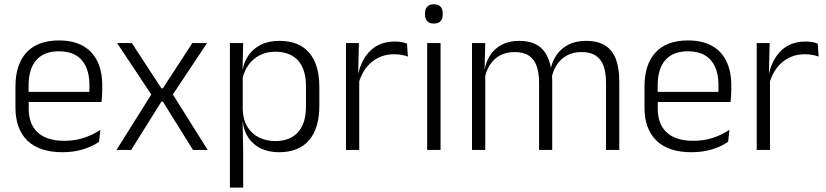

<svg xmlns="http://www.w3.org/2000/svg" viewBox="-20 -684 3770 876"><path d="M265 10.5Q159.5 10.5 105 -42.5Q50.5 -95.5 50.5 -193.5V-288.5Q50.5 -390.5 101.2 -445Q152 -499.5 249 -499.5Q314 -499.5 358 -475Q402 -450.5 424.2 -404.5Q446.5 -358.5 446.5 -294V-276.5Q446.5 -262 445.5 -247.5Q444.5 -233 443 -218.5H387Q388 -240.5 388 -260.2Q388 -280 388 -296.5Q388 -345.5 372.2 -379.8Q356.5 -414 325.8 -432Q295 -450 249 -450Q180.5 -450 145.5 -409.8Q110.5 -369.5 110.5 -293.5V-246L111 -238V-187.5Q111 -154 120.8 -127Q130.5 -100 150.8 -80.8Q171 -61.5 201.8 -51.5Q232.5 -41.5 273.5 -41.5Q321 -41.5 361.8 -54.8Q402.5 -68 438 -91.5L432 -37Q401 -15.5 358.5 -2.5Q316 10.5 265 10.5ZM82 -218.5V-265H429.5V-218.5Z M511.5 0 676 -262V-244L514.5 -487.5H581.5L716.5 -281H723L857.5 -487.5H924.5L763 -244.5V-262L927.5 0H860.5L723 -220.5H716.5L578.5 0Z M1252.5 10.5Q1206 10.5 1170.8 -6.5Q1135.5 -23.5 1114.2 -54.2Q1093 -85 1088 -126.5H1068L1087.5 -183Q1089.5 -136 1109.5 -104.2Q1129.5 -72.5 1162.5 -56.5Q1195.5 -40.5 1236 -40.5Q1303.5 -40.5 1339.8 -80.8Q1376 -121 1376 -198V-291Q1376 -367.5 1340 -407.8Q1304 -448 1235.5 -448Q1196 -448 1164.8 -431.8Q1133.5 -415.5 1113.2 -387.2Q1093 -359 1086 -322L1069.5 -366.5H1087Q1094 -403 1114.5 -432.5Q1135 -462 1170.2 -479.8Q1205.5 -497.5 1255.5 -497.5Q1344 -497.5 1390.5 -443.5Q1437 -389.5 1437 -286.5V-202Q1437 -98.5 1390 -44Q1343 10.5 1252.5 10.5ZM1029 172V-487.5H1089.5L1086.5 -366L1087.5 -346V-139.5L1087 -125.5L1089.5 9V172Z M1615.5 -301.5 1600 -348 1615 -350Q1631 -417 1673 -455.8Q1715 -494.5 1781.5 -494.5Q1799 -494.5 1813 -491.8Q1827 -489 1837 -485L1841 -426Q1828.5 -430.5 1812.5 -433.5Q1796.5 -436.5 1777.5 -436.5Q1720.5 -436.5 1677.5 -402.2Q1634.5 -368 1615.5 -301.5ZM1558.5 0V-487.5H1617.5L1614 -341L1619 -336V0Z M1929 0V-487.5H1990V0ZM1959.5 -576.5Q1939.5 -576.5 1929.2 -587.5Q1919 -598.5 1919 -619V-622.5Q1919 -642.5 1929.2 -653.5Q1939.5 -664.5 1959.5 -664.5Q1980 -664.5 1990 -653.5Q2000 -642.5 2000 -622.5V-619Q2000 -598.5 1990 -587.5Q1980 -576.5 1959.5 -576.5Z M2745 0V-307Q2745 -350.5 2734.2 -381.8Q2723.5 -413 2699 -429.8Q2674.5 -446.5 2633 -446.5Q2595 -446.5 2566.2 -430.8Q2537.5 -415 2520 -387.5Q2502.5 -360 2496 -325.5L2484.5 -371H2493Q2499.5 -404.5 2519.2 -433.2Q2539 -462 2572.5 -479.8Q2606 -497.5 2654 -497.5Q2708.5 -497.5 2742 -475.8Q2775.5 -454 2790.5 -412.8Q2805.5 -371.5 2805.5 -313.5V0ZM2133.5 0V-487.5H2194L2191 -366.5L2194 -363.5V0ZM2439.5 0V-307Q2439.5 -350 2428.8 -381.5Q2418 -413 2393.5 -429.8Q2369 -446.5 2328 -446.5Q2289 -446.5 2260.2 -430.5Q2231.5 -414.5 2214.2 -386.5Q2197 -358.5 2190.5 -322.5L2177 -367.5H2191.5Q2198 -403.5 2217 -432.8Q2236 -462 2269 -479.8Q2302 -497.5 2348.5 -497.5Q2416 -497.5 2451.2 -463Q2486.5 -428.5 2496 -360.5Q2498 -350 2498.8 -338.8Q2499.5 -327.5 2499.5 -316V0Z M3135 10.5Q3029.5 10.5 2975 -42.5Q2920.5 -95.5 2920.5 -193.5V-288.5Q2920.5 -390.5 2971.2 -445Q3022 -499.5 3119 -499.5Q3184 -499.5 3228 -475Q3272 -450.5 3294.2 -404.5Q3316.5 -358.5 3316.5 -294V-276.5Q3316.5 -262 3315.5 -247.5Q3314.5 -233 3313 -218.5H3257Q3258 -240.5 3258 -260.2Q3258 -280 3258 -296.5Q3258 -345.5 3242.2 -379.8Q3226.5 -414 3195.8 -432Q3165 -450 3119 -450Q3050.5 -450 3015.5 -409.8Q2980.5 -369.5 2980.5 -293.5V-246L2981 -238V-187.5Q2981 -154 2990.8 -127Q3000.5 -100 3020.8 -80.8Q3041 -61.5 3071.8 -51.5Q3102.5 -41.5 3143.5 -41.5Q3191 -41.5 3231.8 -54.8Q3272.5 -68 3308 -91.5L3302 -37Q3271 -15.5 3228.5 -2.5Q3186 10.5 3135 10.5ZM2952 -218.5V-265H3299.5V-218.5Z M3489.5 -301.5 3474 -348 3489 -350Q3505 -417 3547 -455.8Q3589 -494.5 3655.5 -494.5Q3673 -494.5 3687 -491.8Q3701 -489 3711 -485L3715 -426Q3702.5 -430.5 3686.5 -433.5Q3670.5 -436.5 3651.5 -436.5Q3594.5 -436.5 3551.5 -402.2Q3508.5 -368 3489.5 -301.5ZM3432.5 0V-487.5H3491.5L3488 -341L3493 -336V0Z"/></svg>

Font: Anek Gujarati Light
Style: Regular
Weight: 300
Designer: Mrunmayee Ghaisas (Gujarati), Yesha Goshar (Latin)
Foundry: Ek Type
Version: Version 1.003